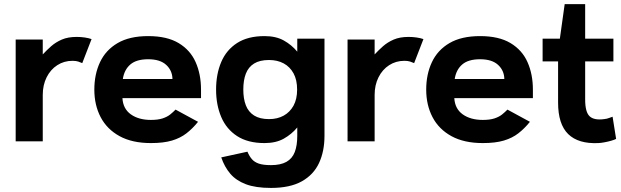

<svg xmlns="http://www.w3.org/2000/svg" viewBox="-20 -690 3052 943"><path d="M384 -380Q374.7 -384 364 -387.7Q353.3 -391.3 336 -391.3Q294.3 -391.3 261.2 -369.8Q228 -348.3 209 -310.3Q190 -272.3 190 -224V4H57V-496H190V-422.7Q209 -443.3 231.3 -463Q253.7 -482.7 283.7 -495.7Q313.7 -508.7 356.7 -508.7Q377.7 -508.7 396.7 -505.8Q415.7 -503 429.7 -498Z M967.3 -208H581.3Q584.3 -155.7 622.7 -128.3Q661 -101 721.3 -101Q756 -101 778.7 -108.5Q801.3 -116 816 -127.8Q830.7 -139.7 842.3 -151.7L952.7 -91.7Q925.7 -58.3 895.8 -35.2Q866 -12 824.7 0.3Q783.3 12.7 721.3 12.7Q629.3 12.7 567.3 -21.3Q505.3 -55.3 474.3 -114.7Q443.3 -174 443.3 -250Q443.3 -325 471.2 -384.5Q499 -444 557.5 -478.3Q616 -512.7 708 -512.7Q800.3 -512.7 857.5 -478.3Q914.7 -444 941 -384.5Q967.3 -325 967.3 -250ZM583.3 -302H827Q826.3 -343.7 796.3 -371.3Q766.3 -399 708 -399Q650 -399 620.2 -373.3Q590.3 -347.7 583.3 -302Z M1279.3 -512.7Q1335.3 -512.7 1373.8 -491.2Q1412.3 -469.7 1440 -436.3V-500H1573.7V-23Q1573.7 53 1547 110.5Q1520.3 168 1462.5 200.5Q1404.7 233 1311 233Q1235.3 233 1187.2 214.7Q1139 196.3 1110.7 162.8Q1082.3 129.3 1066.7 83L1195.3 55Q1204.3 76.7 1216.8 91.3Q1229.3 106 1251 113.5Q1272.7 121 1311 121Q1358 121 1386.7 105Q1415.3 89 1427.7 56.8Q1440 24.7 1440 -23V-64Q1412.3 -30.7 1373.8 -9Q1335.3 12.7 1279.3 12.7Q1197.3 12.7 1144.5 -21.7Q1091.7 -56 1066.5 -115.5Q1041.3 -175 1041.3 -250Q1041.3 -326 1066.5 -385.3Q1091.7 -444.7 1144.5 -478.7Q1197.3 -512.7 1279.3 -512.7ZM1175 -250Q1175 -205 1187.5 -172.7Q1200 -140.3 1228 -122.7Q1256 -105 1301.3 -105Q1342.3 -105 1373.2 -122Q1404 -139 1421.7 -171.2Q1439.3 -203.3 1439.3 -250Q1439.3 -297.7 1421.7 -329.8Q1404 -362 1373.2 -378.7Q1342.3 -395.3 1301.3 -395.3Q1256 -395.3 1228 -378Q1200 -360.7 1187.5 -328.3Q1175 -296 1175 -250Z M2014 -380Q2004.7 -384 1994 -387.7Q1983.3 -391.3 1966 -391.3Q1924.3 -391.3 1891.2 -369.8Q1858 -348.3 1839 -310.3Q1820 -272.3 1820 -224V4H1687V-496H1820V-422.7Q1839 -443.3 1861.3 -463Q1883.7 -482.7 1913.7 -495.7Q1943.7 -508.7 1986.7 -508.7Q2007.7 -508.7 2026.7 -505.8Q2045.7 -503 2059.7 -498Z M2597.3 -208H2211.3Q2214.3 -155.7 2252.7 -128.3Q2291 -101 2351.3 -101Q2386 -101 2408.7 -108.5Q2431.3 -116 2446 -127.8Q2460.7 -139.7 2472.3 -151.7L2582.7 -91.7Q2555.7 -58.3 2525.8 -35.2Q2496 -12 2454.7 0.3Q2413.3 12.7 2351.3 12.7Q2259.3 12.7 2197.3 -21.3Q2135.3 -55.3 2104.3 -114.7Q2073.3 -174 2073.3 -250Q2073.3 -325 2101.2 -384.5Q2129 -444 2187.5 -478.3Q2246 -512.7 2338 -512.7Q2430.3 -512.7 2487.5 -478.3Q2544.7 -444 2571 -384.5Q2597.3 -325 2597.3 -250ZM2213.3 -302H2457Q2456.3 -343.7 2426.3 -371.3Q2396.3 -399 2338 -399Q2280 -399 2250.2 -373.3Q2220.3 -347.7 2213.3 -302Z M3006 -7.8Q2997 -3 2981.5 1.3Q2966 5.7 2949.3 8.8Q2932.7 12 2919 12.7Q2820.7 17.3 2770.8 -31.3Q2721 -80 2721 -186V-388.3H2645V-500H2729.7L2753.4 -669.7H2854V-500H2992.7V-388.3H2854V-201.3Q2854 -139.3 2876 -118.8Q2898 -98.3 2947.3 -105Q2961.3 -106.3 2972.1 -110.8Q2982.9 -115.3 2988.7 -116.7Z"/></svg>

Font: Nata Sans
Style: Regular
Weight: 400
Designer: Daniel Uzquiano Cruz
Version: Version 1.001